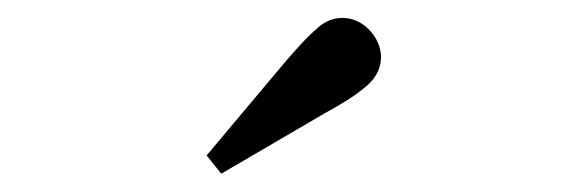

<svg xmlns="http://www.w3.org/2000/svg" viewBox="-20 -758 630 210"><path d="M222 -568 335 -634C353 -644 367 -652 381 -664C400 -680 402 -704 386 -723C371 -741 346 -744 328 -728C314 -716 303 -703 290 -688L206 -588Z"/></svg>

Font: Hedvig Letters Serif 24pt
Style: Regular
Weight: 400
Designer: Alexander Örn & Tor Weibull
Foundry: Kanon Foundry
Version: Version 1.000